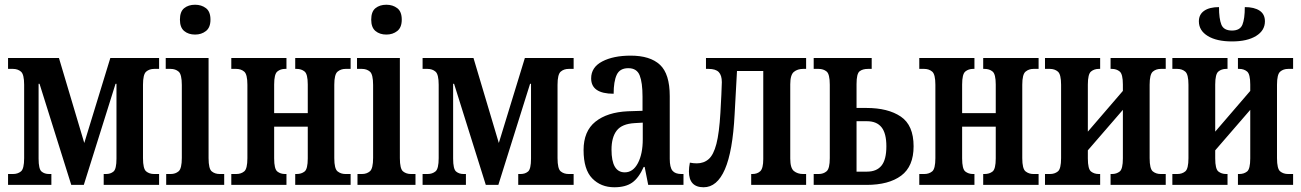

<svg xmlns="http://www.w3.org/2000/svg" viewBox="-20 -781 5496 811"><path d="M14 0V-46H35Q55 -46 68.5 -57Q82 -68 82 -113V-423Q82 -467 68.5 -478.5Q55 -490 35 -490H14V-536H229L336 -177L446 -536H652V-490H631Q611 -490 597.5 -478.5Q584 -467 584 -423V-113Q584 -68 597.5 -57Q611 -46 631 -46H652V0H418V-46H428Q447 -46 459.5 -56.5Q472 -67 472 -111V-427H468L334 0H281L147 -427H143V-111Q143 -67 155.5 -56.5Q168 -46 187 -46H197V0Z M804 -635Q776 -635 758 -650Q740 -665 740 -698Q740 -732 758 -746.5Q776 -761 804 -761Q831 -761 850 -746.5Q869 -732 869 -698Q869 -665 850 -650Q831 -635 804 -635ZM682 0V-46H701Q721 -46 734.5 -57.5Q748 -69 748 -114V-422Q748 -467 734.5 -478.5Q721 -490 701 -490H680V-536H861V-113Q861 -68 874.5 -57Q888 -46 908 -46H927V0Z M957 0V-46H978Q998 -46 1011.5 -57Q1025 -68 1025 -113V-423Q1025 -467 1011.5 -478.5Q998 -490 978 -490H957V-536H1190V-490H1184Q1165 -490 1151.5 -479Q1138 -468 1138 -424V-303H1280V-424Q1280 -468 1266.5 -479Q1253 -490 1233 -490H1227V-536H1461V-490H1439Q1420 -490 1406 -478.5Q1392 -467 1392 -423V-113Q1392 -68 1406 -57Q1420 -46 1439 -46H1461V0H1227V-46H1233Q1253 -46 1266.5 -56.5Q1280 -67 1280 -112V-246H1138V-112Q1138 -67 1151.5 -56.5Q1165 -46 1184 -46H1190V0Z M1612 -635Q1584 -635 1566 -650Q1548 -665 1548 -698Q1548 -732 1566 -746.5Q1584 -761 1612 -761Q1639 -761 1658 -746.5Q1677 -732 1677 -698Q1677 -665 1658 -650Q1639 -635 1612 -635ZM1490 0V-46H1509Q1529 -46 1542.5 -57.5Q1556 -69 1556 -114V-422Q1556 -467 1542.5 -478.5Q1529 -490 1509 -490H1488V-536H1669V-113Q1669 -68 1682.5 -57Q1696 -46 1716 -46H1735V0Z M1765 0V-46H1786Q1806 -46 1819.5 -57Q1833 -68 1833 -113V-423Q1833 -467 1819.5 -478.5Q1806 -490 1786 -490H1765V-536H1980L2087 -177L2197 -536H2403V-490H2382Q2362 -490 2348.5 -478.5Q2335 -467 2335 -423V-113Q2335 -68 2348.5 -57Q2362 -46 2382 -46H2403V0H2169V-46H2179Q2198 -46 2210.5 -56.5Q2223 -67 2223 -111V-427H2219L2085 0H2032L1898 -427H1894V-111Q1894 -67 1906.5 -56.5Q1919 -46 1938 -46H1948V0Z M2575 10Q2518 10 2481.5 -27.5Q2445 -65 2445 -147Q2445 -227 2495 -267Q2545 -307 2632 -311L2694 -313V-373Q2694 -432 2682 -462.5Q2670 -493 2634 -493Q2598 -493 2585 -465Q2572 -437 2572 -385Q2477 -385 2477 -450Q2477 -497 2524 -521.5Q2571 -546 2644 -546Q2726 -546 2767.5 -507.5Q2809 -469 2809 -375V-110Q2809 -74 2820.5 -60Q2832 -46 2858 -46H2867V0H2718L2703 -76H2699Q2678 -29 2650 -9.5Q2622 10 2575 10ZM2619 -53Q2654 -53 2674.5 -92Q2695 -131 2695 -193V-263L2661 -261Q2607 -258 2585 -229.5Q2563 -201 2563 -149Q2563 -53 2619 -53Z M2952 10Q2890 10 2890 -57Q2890 -66 2891 -75Q2892 -84 2894 -94Q2909 -91 2923 -91Q2953 -91 2973.5 -109Q2994 -127 3006 -173Q3018 -219 3023 -305Q3025 -342 3027 -380.5Q3029 -419 3029 -434Q3029 -463 3016 -476.5Q3003 -490 2973 -490H2962V-536H3385V-490H3372Q3349 -490 3333.5 -477.5Q3318 -465 3318 -425V-111Q3318 -71 3333.5 -58.5Q3349 -46 3372 -46H3385V0H3153V-46H3158Q3179 -46 3191.5 -58Q3204 -70 3204 -109V-481H3093L3083 -298Q3075 -142 3042 -66Q3009 10 2952 10Z M3417 0V-46H3438Q3458 -46 3471.5 -57.5Q3485 -69 3485 -113V-423Q3485 -468 3471.5 -479Q3458 -490 3438 -490H3417V-536H3662V-490H3646Q3624 -490 3611 -480Q3598 -470 3598 -426V-325H3640Q3731 -325 3785 -288.5Q3839 -252 3839 -163Q3839 -78 3786.5 -39Q3734 0 3640 0ZM3598 -56H3642Q3683 -56 3703.5 -81.5Q3724 -107 3724 -163Q3724 -218 3703.5 -243.5Q3683 -269 3642 -269H3598Z M3863 0V-46H3884Q3904 -46 3917.5 -57Q3931 -68 3931 -113V-423Q3931 -467 3917.5 -478.5Q3904 -490 3884 -490H3863V-536H4096V-490H4090Q4071 -490 4057.5 -479Q4044 -468 4044 -424V-303H4186V-424Q4186 -468 4172.5 -479Q4159 -490 4139 -490H4133V-536H4367V-490H4345Q4326 -490 4312 -478.5Q4298 -467 4298 -423V-113Q4298 -68 4312 -57Q4326 -46 4345 -46H4367V0H4133V-46H4139Q4159 -46 4172.5 -56.5Q4186 -67 4186 -112V-246H4044V-112Q4044 -67 4057.5 -56.5Q4071 -46 4090 -46H4096V0Z M4394 0V-46H4415Q4435 -46 4448.5 -57Q4462 -68 4462 -113V-423Q4462 -467 4448.5 -478.5Q4435 -490 4415 -490H4394V-536H4627V-490H4621Q4602 -490 4588.5 -479Q4575 -468 4575 -424V-225L4723 -397V-424Q4723 -468 4709.5 -479Q4696 -490 4677 -490H4671V-536H4904V-490H4883Q4863 -490 4849.5 -478.5Q4836 -467 4836 -423V-113Q4836 -68 4849.5 -57Q4863 -46 4883 -46H4904V0H4671V-46H4677Q4696 -46 4709.5 -56.5Q4723 -67 4723 -112V-317L4575 -146V-112Q4575 -67 4588.5 -56.5Q4602 -46 4621 -46H4627V0Z M4932 0V-46H4953Q4973 -46 4986.5 -57Q5000 -68 5000 -113V-423Q5000 -467 4986.5 -478.5Q4973 -490 4953 -490H4932V-536H5165V-490H5159Q5140 -490 5126.5 -479Q5113 -468 5113 -424V-225L5261 -397V-424Q5261 -468 5247.5 -479Q5234 -490 5215 -490H5209V-536H5442V-490H5421Q5401 -490 5387.5 -478.5Q5374 -467 5374 -423V-113Q5374 -68 5387.5 -57Q5401 -46 5421 -46H5442V0H5209V-46H5215Q5234 -46 5247.5 -56.5Q5261 -67 5261 -112V-317L5113 -146V-112Q5113 -67 5126.5 -56.5Q5140 -46 5159 -46H5165V0ZM5184 -606Q5119 -606 5081.5 -629Q5044 -652 5044 -691Q5044 -720 5066.5 -735.5Q5089 -751 5129 -751Q5129 -702 5139 -677Q5149 -652 5184 -652Q5218 -652 5228 -677Q5238 -702 5238 -751Q5278 -751 5300.5 -736Q5323 -721 5323 -691Q5323 -652 5285.5 -629Q5248 -606 5184 -606Z"/></svg>

Font: Noto Serif ExtraCondensed SemiBold
Style: Regular
Weight: 600
Width: 2
Designer: Monotype Design Team
Foundry: Monotype Imaging Inc.
Version: Version 2.015; ttfautohint (v1.8.4.7-5d5b)